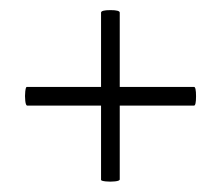

<svg xmlns="http://www.w3.org/2000/svg" viewBox="-20 -380 438 380"><path d="M364 -208Q368 -208 368 -189.5Q368 -171 364 -171H217V-25Q217 -22 207.5 -21Q198 -20 189 -21Q180 -22 180 -24V-171H34Q31 -171 30 -180.5Q29 -190 30 -199Q31 -208 33 -208H180V-355Q180 -360 198.5 -360Q217 -360 217 -355V-208Z"/></svg>

Font: t
Style: Regular
Weight: 300
Designer: Christian Thalmann (Catharsis Fonts)
Version: Version 1.000;PS 002.000;hotconv 1.0.88;makeotf.lib2.5.64775